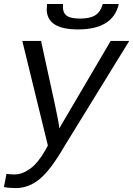

<svg xmlns="http://www.w3.org/2000/svg" viewBox="-28 -733 666 960"><path d="M50.8 207.5Q15.6 207.5 -8.3 202.1L4.4 136.2Q22 139.2 44.9 139.2Q83.5 139.2 123 110.4Q162.6 81.5 198.2 18.6L211.4 -5.4L83.5 -528.3H177.2L245.6 -214.8Q251 -190.9 260 -144.8Q269 -98.6 269 -90.8Q273.9 -101.6 299.8 -144.5L525.4 -528.3H618.2L293 0Q224.6 118.2 169.7 162.8Q114.7 207.5 50.8 207.5ZM361.8 -585.9Q205.6 -585.9 205.6 -687.5L207.5 -712.9H287.6L286.6 -697.8Q286.6 -668 306.2 -654.1Q325.7 -640.1 372.6 -640.1Q421.9 -640.1 448.2 -656.7Q474.6 -673.3 485.8 -712.9H565.9Q537.1 -585.9 361.8 -585.9Z"/></svg>

Font: Cousine
Style: Italic
Weight: 400
Italic angle: -12°
Monospace: yes
Designer: Steve Matteson
Foundry: Monotype Imaging Inc.
Version: Version 1.21